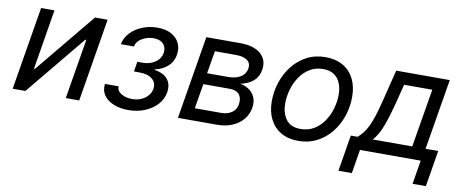

<svg xmlns="http://www.w3.org/2000/svg" viewBox="-63 -820 2991 1242"><g transform="rotate(10 1432.5 -198.5)"><path d="M469.2 0H380.9L446.3 -393.6H439.9L115.7 0H32.2L122.6 -545.9H210.4L145.5 -150.9H151.4L476.6 -545.9H559.6Z M791.5 6.3Q737.8 6.3 695.3 -11Q652.8 -28.3 630.9 -59.8Q608.9 -91.3 614.7 -134.3H704.6Q701.7 -106.4 731 -87.4Q760.3 -68.4 804.2 -68.4Q836.4 -68.4 863 -79.8Q889.6 -91.3 907.2 -111.3Q924.8 -131.3 928.7 -156.7Q935.5 -197.3 906 -221.7Q876.5 -246.1 821.3 -246.1H785.6L795.9 -311.5H831.5Q879.4 -311.5 913.8 -335.7Q948.2 -359.9 954.1 -398.4Q959.5 -434.6 937.7 -457.3Q916 -480 874.5 -480Q833.5 -480 798.6 -459.5Q763.7 -439 756.8 -405.3H671.4Q679.7 -449.2 711.2 -482.2Q742.7 -515.1 789.1 -533.4Q835.4 -551.8 887.2 -551.8Q940.9 -551.8 977.8 -531.7Q1014.6 -511.7 1031.2 -477.5Q1047.9 -443.4 1040.5 -400.4Q1032.2 -351.6 996.8 -321.5Q961.4 -291.5 916.5 -283.2L916 -279.3Q976.1 -269.5 1002.7 -235.6Q1029.3 -201.7 1020.5 -149.9Q1012.7 -104 980.5 -68.8Q948.2 -33.7 899.2 -13.7Q850.1 6.3 791.5 6.3Z M1117.7 0 1208 -545.9H1431.2Q1521 -545.9 1566.4 -505.6Q1611.8 -465.3 1600.6 -399.9Q1592.8 -352.1 1559.3 -324.5Q1525.9 -296.9 1475.6 -287.1Q1506.8 -282.7 1533.2 -265.1Q1559.6 -247.6 1573.2 -218Q1586.9 -188.5 1580.1 -147Q1573.2 -104 1545.7 -70.8Q1518.1 -37.6 1474.6 -18.8Q1431.2 0 1375.5 0ZM1214.4 -80.1H1388.7Q1427.7 -80.1 1456.1 -98.9Q1484.4 -117.7 1490.7 -153.8Q1497.6 -194.3 1478.3 -218.8Q1459 -243.2 1415.5 -243.2H1241.7ZM1253.4 -316.9H1393.6Q1441.4 -316.9 1473.4 -336.9Q1505.4 -356.9 1511.2 -393.6Q1516.6 -428.2 1491.5 -447Q1466.3 -465.8 1418 -465.8H1278.3Z M1908.7 11.7Q1842.8 11.7 1795.4 -15.9Q1748 -43.5 1722.4 -93.8Q1696.8 -144 1696.8 -211.4Q1696.8 -276.4 1717 -337.4Q1737.3 -398.4 1775.6 -447Q1814 -495.6 1868.4 -524.2Q1922.9 -552.7 1991.2 -552.7Q2057.1 -552.7 2105 -525.4Q2152.8 -498 2178.5 -447.8Q2204.1 -397.5 2204.1 -329.1Q2204.1 -263.2 2183.6 -202.1Q2163.1 -141.1 2124.3 -92.8Q2085.4 -44.4 2031 -16.4Q1976.6 11.7 1908.7 11.7ZM1910.6 -66.9Q1960.9 -66.9 1999.3 -90.3Q2037.6 -113.8 2063.5 -152.1Q2089.4 -190.4 2102.5 -236.3Q2115.7 -282.2 2115.7 -327.1Q2115.7 -368.7 2102.5 -401.9Q2089.4 -435.1 2061.5 -454.6Q2033.7 -474.1 1988.8 -474.1Q1939 -474.1 1900.9 -450.7Q1862.8 -427.2 1836.9 -388.7Q1811 -350.1 1797.9 -304Q1784.7 -257.8 1784.7 -212.4Q1784.7 -150.9 1814.5 -108.9Q1844.2 -66.9 1910.6 -66.9Z M2199.7 156.7 2238.8 -81.1H2283.7Q2303.2 -98.1 2318.8 -118.4Q2334.5 -138.7 2348.1 -167Q2361.8 -195.3 2374.8 -235.6Q2387.7 -275.9 2401.9 -332L2455.1 -545.9H2807.1L2730 -81.1H2813L2773.9 156.7H2686.5L2712.4 0H2313.5L2287.6 156.7ZM2383.3 -81.1H2642.6L2706.5 -464.8H2521.5L2487.8 -332Q2465.3 -245.1 2441.4 -181.9Q2417.5 -118.7 2383.3 -81.1Z"/></g></svg>

Font: Inter Variable
Style: Italic
Weight: 400
Italic angle: -9.39999°
Designer: Rasmus Andersson
Foundry: rsms
Version: Version 4.001;git-9221beed3